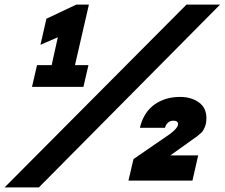

<svg xmlns="http://www.w3.org/2000/svg" viewBox="-22 -790 983 840"><path d="M-2 30 794 -770H941L148 30ZM118 -410 140 -505H204L231 -627L155 -594L181 -708L312 -770H367L306 -505H365L343 -410ZM562 -94 719 -202Q735 -213 746 -225.5Q757 -238 757 -247Q757 -262 737 -262Q722 -262 712.5 -253Q703 -244 700 -231H590Q606 -298 653 -332Q700 -366 766 -366Q814 -366 847.5 -342.5Q881 -319 881 -273Q881 -249 873.5 -232.5Q866 -216 860.5 -211Q855 -206 842 -195L723 -110H845L820 0H540Z"/></svg>

Font: Arvo
Style: Bold Italic
Weight: 700
Italic angle: -13°
Designer: Anton Koovit (Cyrillic Expansion: Cyreal)
Foundry: Anton Koovit, Yassin Baggar
Version: Version 3.000